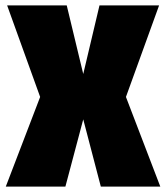

<svg xmlns="http://www.w3.org/2000/svg" viewBox="-20 -695 618 715"><path d="M1.5 0H223.5L290 -250.5L355.5 0H577L449 -334L572.5 -675H350.5L290 -419.5L228.5 -675H6.5L129.5 -334Z"/></svg>

Font: Anybody Condensed Black
Style: Regular
Weight: 900
Width: 3
Designer: Tyler Finck
Foundry: Etcetera Type Company
Version: Version 1.113;gftools[0.9.25]